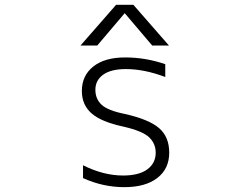

<svg xmlns="http://www.w3.org/2000/svg" viewBox="-20 -774 1040 805"><path d="M688.5 -583H618.2L502.9 -718.8L387.7 -583H317.4L466.8 -753.9H539.1ZM496.1 -38.1Q562.5 -38.1 597.7 -64Q632.8 -89.8 632.8 -133.8Q632.8 -171.9 605.5 -198.2Q578.1 -224.6 497.1 -243.2Q405.3 -262.7 364.3 -298.3Q323.2 -334 323.2 -392.6Q323.2 -457 371.1 -495.1Q418.9 -533.2 504.9 -533.2Q590.8 -533.2 672.9 -504.9V-451.2Q585 -484.4 507.8 -484.4Q445.3 -484.4 412.6 -460.9Q379.9 -437.5 379.9 -397.5Q379.9 -359.4 405.8 -335Q431.6 -310.5 504.9 -295.9Q604.5 -273.4 647 -236.8Q689.5 -200.2 689.5 -133.8Q689.5 -66.4 639.6 -27.8Q589.8 10.7 501 10.7Q412.1 10.7 328.1 -27.3V-81.1Q414.1 -38.1 496.1 -38.1Z"/></svg>

Font: Gen Shin Gothic Monospace Light
Style: Regular
Weight: 300
Designer: [Source Han Sans]
Ryoko NISHIZUKA  (kana & ideographs); Paul D. Hunt (Latin, Greek & Cyrillic); Wenlong ZHANG  (bopomofo
Version: Version 1.002.20150607